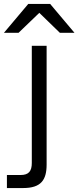

<svg xmlns="http://www.w3.org/2000/svg" viewBox="-93 -752 397 972"><path d="M143 81V-520H68V73C68 114 53 134 11 134H-58V200H24C115 200 143 159 143 81ZM-73 -586H1L106 -687L210 -586H284L161 -732H50Z"/></svg>

Font: Aspekta 350
Style: Regular
Weight: 350
Designer: Ivo Dolenc
Version: Version 2.000